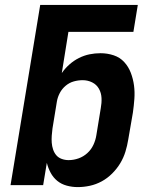

<svg xmlns="http://www.w3.org/2000/svg" viewBox="-20 -755 640 783"><path d="M297 8Q274 8 252 2Q230 -4 213.5 -17.5Q197 -31 186.5 -50.5Q176 -70 171 -91L156 0H23L144 -735H542L524 -625H259L232 -457Q245 -476 263 -492Q281 -508 302 -518.5Q323 -529 345 -533.5Q367 -538 390 -538Q418 -538 443.5 -529.5Q469 -521 486.5 -502Q504 -483 513.5 -458Q523 -433 526.5 -406.5Q530 -380 528 -352Q526 -324 522 -296L503 -186Q499 -161 491.5 -136.5Q484 -112 470.5 -89.5Q457 -67 437.5 -47.5Q418 -28 395 -15.5Q372 -3 347 2.5Q322 8 297 8ZM260 -102Q280 -102 300 -109Q320 -116 336 -130.5Q352 -145 361 -164.5Q370 -184 373 -204L391 -314Q395 -335 394 -355.5Q393 -376 383.5 -393Q374 -410 356 -419Q338 -428 317 -428Q299 -428 281 -423Q263 -418 248 -405.5Q233 -393 224 -376Q215 -359 212 -341L194 -231Q192 -216 191 -201.5Q190 -187 191 -173Q192 -159 196.5 -145.5Q201 -132 209.5 -122Q218 -112 231.5 -107Q245 -102 260 -102Z"/></svg>

Font: Iosevka Curly XBdExObl
Style: Regular
Weight: 800
Width: 7
Italic angle: -9°
Monospace: yes
Designer: Belleve Invis
Foundry: Belleve Invis
Version: Version 11.1.0; ttfautohint (v1.8.3)